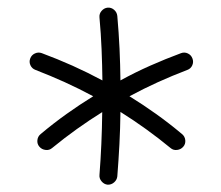

<svg xmlns="http://www.w3.org/2000/svg" viewBox="-20 -701 586 509"><path d="M84.5 -312Q78.1 -319.3 79.1 -329.3Q80.1 -339.4 87.9 -345.7Q121.6 -374 156.5 -398.9Q191.4 -423.8 227.1 -445.8Q189.9 -465.8 151.6 -483.2Q113.3 -500.5 74.2 -515.6Q64.9 -519 60.8 -527.8Q56.6 -536.6 60.1 -545.9Q63.5 -555.2 72.5 -559.3Q81.5 -563.5 90.8 -560.1Q131.8 -544.9 172.1 -526.9Q212.4 -508.8 251.5 -487.8Q251 -528.3 249.3 -570.3Q247.6 -612.3 243.7 -654.8Q242.7 -664.6 249.3 -672.1Q255.9 -679.7 265.1 -680.7Q274.9 -681.6 282.5 -675Q290 -668.5 291 -658.7Q294.9 -614.3 296.9 -572Q298.8 -529.8 299.3 -487.8Q338.4 -509.3 378.7 -527.1Q418.9 -544.9 460 -560.1Q469.2 -563.5 478 -559.3Q486.8 -555.2 490.2 -545.9Q493.7 -536.6 489.7 -527.8Q485.8 -519 476.6 -515.6Q437 -500.5 398.7 -483.2Q360.4 -465.8 323.2 -445.8Q358.9 -423.8 393.8 -398.9Q428.7 -374 462.4 -345.7Q470.2 -339.4 471.2 -329.3Q472.2 -319.3 465.8 -312Q459.5 -304.7 449.5 -303.5Q439.5 -302.2 432.1 -308.6Q368.7 -360.8 299.3 -404.3Q298.8 -360.8 296.6 -318.8Q294.4 -276.9 291 -233.4Q290 -224.1 282.5 -217.5Q274.9 -210.9 265.1 -211.4Q255.9 -212.4 249.3 -220.2Q242.7 -228 243.7 -237.3Q250 -318.4 251 -403.8Q217.3 -382.8 183.8 -358.9Q150.4 -335 118.2 -308.6Q110.8 -302.2 100.8 -303.5Q90.8 -304.7 84.5 -312Z"/></svg>

Font: Mikhak-DS1-FD Light
Style: Regular
Weight: 300
Designer: Amin Abedi
Version: Version 3.2